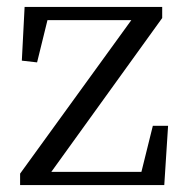

<svg xmlns="http://www.w3.org/2000/svg" viewBox="-20 -534 536 554"><path d="M421 -171 388 -38H128L448 -482V-514H51L43 -359L87 -354L117 -476H359L38 -33V0H454L465 -171Z"/></svg>

Font: Source Han Serif K
Style: Regular
Weight: 400
Designer: Ryoko NISHIZUKA 西塚涼子 (kana & ideographs); Frank Grießhammer (Latin, Greek & Cyrillic); Wenlong ZHANG 张文龙 (bopomofo); San
Foundry: Adobe Systems Incorporated
Version: Version 1.001;PS 1.001;hotconv 16.6.54;makeotf.lib2.5.65590